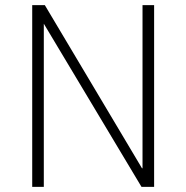

<svg xmlns="http://www.w3.org/2000/svg" viewBox="-20 -725 723 745"><path d="M105 0V-705H154L531 -72H533V-705H578V0H529L150 -633V0Z"/></svg>

Font: Nunito Sans 7pt Condensed ExtraLight
Style: Regular
Weight: 250
Width: 3
Designer: Vernon Adams
Foundry: Vernon Adams
Version: Version 3.101;gftools[0.9.27]